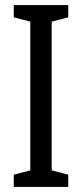

<svg xmlns="http://www.w3.org/2000/svg" viewBox="-20 -800 323 754"><path d="M248 -66V-114L183 -131V-715L248 -732V-780H34V-732L99 -715V-131L34 -114V-66Z"/></svg>

Font: Noto Sans Malayalam UI ExtraCondensed
Style: Regular
Weight: 400
Width: 2
Designer: Jelle Bosma - Monotype Design Team
Foundry: Monotype Imaging Inc.
Version: Version 2.104